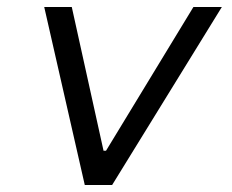

<svg xmlns="http://www.w3.org/2000/svg" viewBox="-20 -527 660 547"><path d="M106 -507 221.5 0H299.5L612 -507H531L282 -97.5H275L184.5 -507Z"/></svg>

Font: Monaspace Neon Light
Style: Italic
Weight: 300
Italic angle: -11°
Designer: Riley Cran & the Lettermatic Team
Foundry: Lettermatic
Version: Version 1.200 (Monaspace Neon)